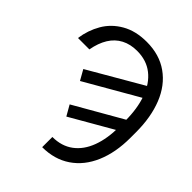

<svg xmlns="http://www.w3.org/2000/svg" viewBox="-255 -854 1196 1196"><g transform="rotate(45 343.5 -255.5)"><path d="M328.1 -717.8Q440.4 -717.8 519.5 -661.6Q598.6 -605.5 638.7 -504.9Q678.7 -404.3 678.7 -272.5V-222.7Q678.7 -93.8 637.2 3.4Q595.7 100.6 517.1 153.8Q438.5 207 331.1 207V117.2Q412.1 117.2 468.3 75.2Q524.4 33.2 552.7 -43Q581.1 -119.1 581.1 -222.7V-273.4Q581.1 -382.8 551.8 -464.4Q522.5 -545.9 465.3 -590.8Q408.2 -635.7 325.2 -635.7Q266.6 -635.7 221.7 -612.3Q176.8 -588.9 148.4 -543Q120.1 -497.1 108.4 -431.6H7.8Q18.6 -508.8 56.2 -573.7Q93.8 -638.7 162.6 -678.2Q231.4 -717.8 328.1 -717.8ZM540 -534.2 579.1 -465.8 206.1 -251 168 -318.4ZM636.7 -316.4 667 -244.1 302.7 -34.2 263.7 -102.5Z"/></g></svg>

Font: WEMIX Pretendard Variable
Style: Regular
Weight: 400
Designer: Base glyphs from Inter by Rasmus Andersson; Hangeul glyphs from Noto Sans CJK(Source Han Sans) by Jang Soo-young and Kan
Foundry: Kil Hyung-jin
Version: Version 1.000;Glyphs 3.2 (3208)